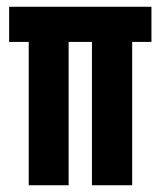

<svg xmlns="http://www.w3.org/2000/svg" viewBox="-20 -548 476 568"><path d="M65 0V-424H7V-528H428V-424H371V0H252V-424H183V0Z"/></svg>

Font: Bricolage Grotesque 48pt Condensed SemiBold
Style: Regular
Weight: 600
Width: 3
Designer: Mathieu Triay
Foundry: Atelier Triay
Version: Version 1.000; ttfautohint (v1.8.4.7-5d5b);gftools[0.9.32]